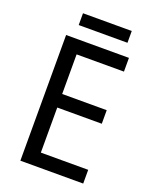

<svg xmlns="http://www.w3.org/2000/svg" viewBox="-157 -939 813 1025"><g transform="rotate(20 250.0 -427.0)"><path d="M410 -854H133V-787H410ZM445 0V-78H176V-334H429V-411H176V-636H445V-714H88V0Z"/></g></svg>

Font: Noto Sans Thai Looped SemiCondensed
Style: Regular
Weight: 400
Width: 4
Designer: Sasikarn Vongin, Ben Mitchell
Foundry: The Fontpad Ltd
Version: Version 1.001